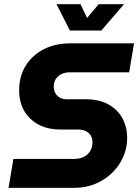

<svg xmlns="http://www.w3.org/2000/svg" viewBox="-20 -910 673 930"><path d="M21.3 0 45 -140.3H338.3Q368 -140.3 387.8 -151.2Q407.7 -162 417.8 -180.2Q428 -198.3 428 -220.7Q428 -239.3 419.7 -253.2Q411.3 -267 395.8 -274.8Q380.3 -282.7 358 -282.7H271Q212.3 -282.7 167.7 -306Q123 -329.3 97.8 -372Q72.7 -414.7 72.7 -472.3Q72.7 -540.3 104.3 -591.5Q136 -642.7 191.7 -671.3Q247.3 -700 319.7 -700H629.3L605.7 -559.7H318Q294 -559.7 276.7 -550.7Q259.3 -541.7 249.8 -526.3Q240.3 -511 240.3 -491.7Q240.3 -472.3 248.5 -458.2Q256.7 -444 270.8 -436.7Q285 -429.3 302.3 -429.3H394.7Q458 -429.3 503 -405.3Q548 -381.3 572 -338.7Q596 -296 596 -240.7Q596 -195 577.7 -152Q559.3 -109 525.2 -74.8Q491 -40.7 444 -20.3Q397 0 339 0ZM318.7 -762 253.7 -889.7H370L401.7 -823L458 -889.7H580.7L470.7 -762Z"/></svg>

Font: MuseoModerno Thin
Style: Italic
Weight: 100
Italic angle: -9°
Designer: Pablo Cosgaya, Héctor Gatti, Marcela Romero, and the Authors of The MuseoModerno Project.
Foundry: Omnibus-Type Team
Version: Version 1.003